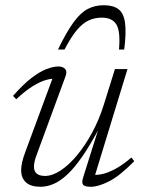

<svg xmlns="http://www.w3.org/2000/svg" viewBox="-20 -705 544 735"><path d="M298.5 -26.5 360 -221.5H363.5Q327.5 -153 296.5 -108Q265.5 -63 238 -37.2Q210.5 -11.5 185 -0.8Q159.5 10 135 10Q98 10 79.5 -6.8Q61 -23.5 61 -53.5Q61 -67.5 65 -85Q69 -102.5 77.5 -125L186.5 -419.5L198.5 -404Q180.5 -405.5 157.5 -399.2Q134.5 -393 106 -375.5Q77.5 -358 42 -325L30 -338Q68.5 -382 100.5 -406.5Q132.5 -431 158.5 -440.8Q184.5 -450.5 203.5 -450.5Q221 -450.5 229.5 -440.8Q238 -431 230.5 -412L120 -111.5Q115 -98.5 112.5 -87.2Q110 -76 110 -67Q110 -49 120.8 -40.2Q131.5 -31.5 152.5 -31.5Q180 -31.5 211.5 -52Q243 -72.5 274 -109.5Q305 -146.5 332 -196Q359 -245.5 377 -303L420 -440.5H468L340 -22L331.5 -36Q348.5 -34 370.5 -38.5Q392.5 -43 420.5 -57.8Q448.5 -72.5 483 -102L494 -88Q438.5 -31.5 397.5 -10.8Q356.5 10 328 10Q304 10 298 2Q292 -6 298.5 -26.5ZM369.5 -637.5Q342 -637.5 318.8 -626.5Q295.5 -615.5 273.5 -589Q251.5 -562.5 227 -515.5H202Q234.5 -582.5 261.2 -619.2Q288 -656 315.5 -670.5Q343 -685 377.5 -685Q413 -685 433 -670.2Q453 -655.5 458.5 -618.8Q464 -582 455.5 -515.5H435.5Q441.5 -584 425.8 -610.8Q410 -637.5 369.5 -637.5Z"/></svg>

Font: Newsreader 16pt 16pt Light
Style: Italic
Weight: 300
Italic angle: -17°
Version: Version 1.003